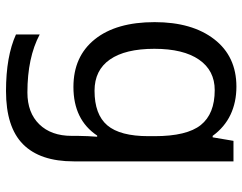

<svg xmlns="http://www.w3.org/2000/svg" viewBox="-106 -532 826 655"><g transform="rotate(90 307.5 -204.0)"><path d="M275 -597Q328 -597 370.5 -577Q413 -557 443 -516H448L460 -587H530V-42Q530 73 471.5 131Q413 189 290 189Q172 189 97 155V74Q176 116 295 116Q364 116 403.5 75.5Q443 35 443 -35V-56Q443 -68 444 -90.5Q445 -113 446 -122H442Q388 -41 276 -41Q172 -41 113.5 -114Q55 -187 55 -318Q55 -446 113.5 -521.5Q172 -597 275 -597ZM287 -523Q220 -523 183 -469.5Q146 -416 146 -317Q146 -218 182.5 -165.5Q219 -113 289 -113Q370 -113 407 -156.5Q444 -200 444 -297V-318Q444 -428 406 -475.5Q368 -523 287 -523Z"/></g></svg>

Font: Noto Sans Tamil UI
Style: Regular
Weight: 400
Designer: Jelle Bosma - Monotype Design Team
Foundry: Monotype Imaging Inc.
Version: Version 2.004; ttfautohint (v1.8.4.7-5d5b)